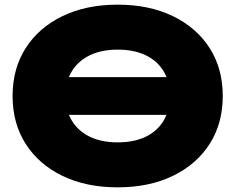

<svg xmlns="http://www.w3.org/2000/svg" viewBox="-20 -787 1010 824"><path d="M92 -456H846V-294H92ZM485 17Q350 17 248.5 -32Q147 -81 90.5 -169Q34 -257 34 -375Q34 -493 90.5 -581Q147 -669 248.5 -718Q350 -767 485 -767Q620 -767 721.5 -718Q823 -669 879.5 -581Q936 -493 936 -375Q936 -257 879.5 -169Q823 -81 721.5 -32Q620 17 485 17ZM485 -176Q555 -176 605 -200Q655 -224 682 -269Q709 -314 709 -375Q709 -437 682 -481.5Q655 -526 605 -550Q555 -574 485 -574Q416 -574 366 -550Q316 -526 288.5 -481.5Q261 -437 261 -375Q261 -314 288.5 -269Q316 -224 366 -200Q416 -176 485 -176Z"/></svg>

Font: Unbounded ExtraBold
Style: Regular
Weight: 800
Designer: Luke Prowse, Jean-Baptiste Morizot, Fátima Lázaro, Florian Runge
Foundry: NaN
Version: Version 1.701;gftools[0.9.28.dev5+ged2979d]